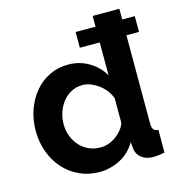

<svg xmlns="http://www.w3.org/2000/svg" viewBox="-109 -825 864 931"><g transform="rotate(-15 322.5 -360.0)"><path d="M278 10Q224 10 178 -11Q132 -32 99 -69Q66 -106 47.5 -155.5Q29 -205 29 -262Q29 -319 46.5 -368Q64 -417 95 -454Q126 -491 169 -512Q212 -533 263 -533Q321 -533 367.5 -505Q414 -477 440 -432V-597H340V-676H440V-730H574V-676H637V-597H574V-154Q574 -133 581 -124Q588 -115 605 -114V0Q570 7 548 7Q512 7 489 -11Q466 -29 463 -58L460 -91Q431 -41 381.5 -15.5Q332 10 278 10ZM313 -104Q332 -104 352 -110.5Q372 -117 389 -129Q406 -141 419.5 -157Q433 -173 440 -192V-317Q432 -339 417.5 -357.5Q403 -376 384.5 -389.5Q366 -403 345.5 -411Q325 -419 305 -419Q275 -419 249.5 -406Q224 -393 206 -370.5Q188 -348 178 -319Q168 -290 168 -259Q168 -226 179 -198Q190 -170 209 -149Q228 -128 254.5 -116Q281 -104 313 -104Z"/></g></svg>

Font: PTCRaleway
Style: Bold
Weight: 700
Designer: Matt McInerney, Pablo Impallari, Rodrigo Fuenzalida
Foundry: Matt McInerney, Pablo Impallari, Rodrigo Fuenzalida
Version: Version 3.000g; ttfautohint (v1.5) -l 8 -r 28 -G 28 -x 14 -D